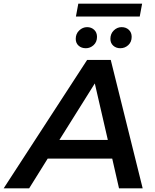

<svg xmlns="http://www.w3.org/2000/svg" viewBox="-78 -1027 847 1047"><path d="M-58 0 397 -700H526L700 0H571L534 -162H182L81 0ZM510 -264 439 -572 246 -264ZM578 -764Q555 -764 539.5 -778Q524 -792 524 -815Q524 -843 542.5 -861Q561 -879 585 -879Q609 -879 624.5 -864.5Q640 -850 640 -826Q640 -798 621.5 -781Q603 -764 578 -764ZM390 -764Q366 -764 350.5 -778Q335 -792 335 -815Q335 -843 354 -861Q373 -879 397 -879Q420 -879 435.5 -864.5Q451 -850 451 -826Q451 -798 432.5 -781Q414 -764 390 -764ZM336 -937 349 -1007H697L684 -937Z"/></svg>

Font: Montserrat Thin SemiBold
Style: Italic
Weight: 600
Italic angle: -11.3°
Version: Version 9.000